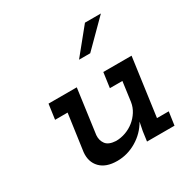

<svg xmlns="http://www.w3.org/2000/svg" viewBox="-144 -740 859 877"><g transform="rotate(-30 285.0 -301.5)"><path d="M391 0H536L546 -70H484L526 -375H377L366 -296H432L418 -193Q414 -167 400 -145Q386 -123 366 -107Q346 -91 321 -82Q296 -73 270 -73Q232 -75 217.5 -94.5Q203 -114 205 -141L237 -375H88L77 -296H143L116 -103Q111 -53 141 -22Q171 9 230 9Q284 9 332 -19.5Q380 -48 407 -96L398 -51ZM309 -479H368Q412 -523 434.5 -545.5Q457 -568 501 -612H417Q390 -579 363 -545.5Q336 -512 309 -479Z"/></g></svg>

Font: Josefin Slab Thin
Style: Bold Italic
Weight: 700
Italic angle: -12°
Version: Version 2.000